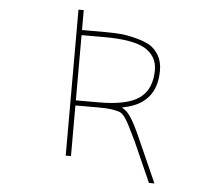

<svg xmlns="http://www.w3.org/2000/svg" viewBox="-56 -817 1112 956"><g transform="rotate(5 500.0 -338.5)"><path d="M722.7 76.2 632.8 -126Q610.4 -172.9 597.7 -197.3Q585 -222.7 572.3 -240.2Q558.6 -259.8 540 -265.6Q521.5 -270.5 501.5 -273.4Q481.4 -276.4 439.5 -276.4H324.2V-23.4H297.9V-752.9H324.2V-653.3H439.5Q481.4 -653.3 517.6 -650.4Q551.8 -647.5 592.8 -636.7Q633.8 -626 663.1 -610.4Q691.4 -593.8 710 -562Q728.5 -530.3 728.5 -486.3Q728.5 -399.4 683.6 -349.6Q643.6 -304.7 567.4 -289.1L555.7 -286.1L566.4 -279.3Q584 -268.6 599.6 -245.1Q622.1 -212.9 655.3 -136.7L750 76.2ZM324.2 -301.8H439.5Q580.1 -301.8 641.6 -345.7Q703.1 -390.6 703.1 -486.3Q703.1 -555.7 641.6 -592.8Q581.1 -627.9 439.5 -627.9H324.2Z"/></g></svg>

Font: Mgen+ 1mn thin
Style: Regular
Weight: 100
Designer: [Source Han Sans]
Ryoko NISHIZUKA  (kana & ideographs); Paul D. Hunt (Latin, Greek & Cyrillic); Wenlong ZHANG  (bopomofo
Version: Version 1.059.20150602